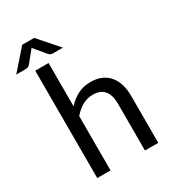

<svg xmlns="http://www.w3.org/2000/svg" viewBox="-237 -966 967 1075"><g transform="rotate(-30 246.5 -428.0)"><path d="M0 0ZM69.8 0V-694.3H155.8V-414.6Q185.5 -446.8 221.9 -465.8Q258.3 -484.9 306.2 -484.9Q345.2 -484.9 374.8 -471.9Q404.3 -459 424.3 -435.3Q444.3 -411.6 454.3 -378.2Q464.4 -344.7 464.4 -304.2V0H378.4V-304.2Q378.4 -357.4 354.5 -387.2Q330.6 -417 281.2 -417Q244.6 -417 213.4 -399.4Q182.1 -381.8 155.8 -351.1V0ZM268.6 -728.5H206.1Q200.2 -728.5 192.4 -730.5Q184.6 -732.4 176.3 -742.2L122.1 -807.6Q119.1 -811.5 116.2 -815.9L110.4 -808.1L56.6 -742.2Q48.3 -732.4 40.3 -730.5Q32.2 -728.5 26.9 -728.5H-33.2L79.1 -856.4H156.2Z"/></g></svg>

Font: Carlito
Style: Regular
Weight: 400
Designer: Lukasz Dziedzic
Foundry: tyPoland Lukasz Dziedzic
Version: Version 1.103; Beta1; all basic design good, some composites